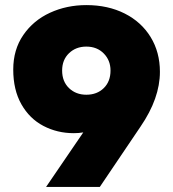

<svg xmlns="http://www.w3.org/2000/svg" viewBox="-20 -734 680 754"><path d="M414 -457Q414 -497 387.5 -524Q361 -551 319 -551Q278 -551 251 -525Q224 -499 224 -457Q224 -414 251 -388Q278 -362 319 -362Q361 -362 387.5 -388Q414 -414 414 -457ZM319 -714Q404 -714 469.5 -681Q535 -648 571.5 -588.5Q608 -529 608 -452Q608 -348 532 -237L372 0H161L307 -214Q289 -211 270 -211Q205 -211 150.5 -239.5Q96 -268 64 -324.5Q32 -381 32 -461Q32 -539 71.5 -596.5Q111 -654 176.5 -684Q242 -714 319 -714Z"/></svg>

Font: Chess Sans ExtraBold
Style: Regular
Weight: 800
Designer: Wolf Bōese
Foundry: Wolf Bōese
Version: Version 7.223